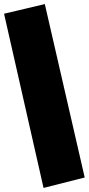

<svg xmlns="http://www.w3.org/2000/svg" viewBox="-24 -716 440 952"><path d="M191.9 215.8 -3.9 -647.9 198.2 -695.8 396 164.1Z"/></svg>

Font: Apfel Grotezk Satt
Style: Regular
Weight: 900
Designer: Luigi Gorlero
Foundry: © 2023, Luigi Gorlero & Collletttivo
Version: Version 2.000;Glyphs 3.2 (3217)